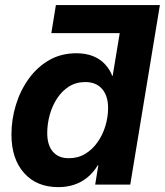

<svg xmlns="http://www.w3.org/2000/svg" viewBox="-20 -748 668 778"><path d="M535.6 -613.8H188L206.5 -727.5H627.9ZM216.3 10.3Q128.4 10.3 77.4 -47.1Q26.4 -104.5 26.4 -202.6Q26.4 -263.7 44.2 -322.3Q62 -380.9 96.2 -428.5Q130.4 -476.1 179 -504.2Q227.5 -532.2 289.6 -532.2Q327.6 -532.2 356.4 -520.8Q385.3 -509.3 404.8 -488.5Q424.3 -467.8 435.1 -440.4H436.5L483.9 -727.5H627.9L507.8 0H365.7L378.4 -78.6H376.5Q358.4 -48.8 334.2 -29.1Q310.1 -9.3 280.3 0.5Q250.5 10.3 216.3 10.3ZM258.8 -106.9Q296.4 -106.9 325.7 -124.8Q355 -142.6 375.7 -172.4Q396.5 -202.1 407.2 -238Q418 -273.9 418 -310.1Q418 -359.4 393.8 -387.5Q369.6 -415.5 325.7 -415.5Q288.1 -415.5 259.3 -397.2Q230.5 -378.9 210.9 -348.6Q191.4 -318.4 181.4 -282Q171.4 -245.6 171.4 -209Q171.4 -160.2 194.1 -133.5Q216.8 -106.9 258.8 -106.9Z"/></svg>

Font: Inter 28pt
Style: Bold Italic
Weight: 700
Italic angle: -9.3988°
Designer: Rasmus Andersson
Foundry: rsms
Version: Version 4.001;git-66647c0bb